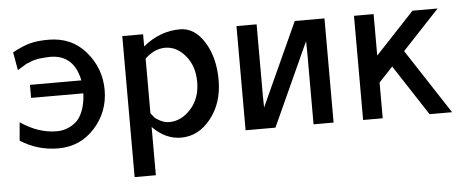

<svg xmlns="http://www.w3.org/2000/svg" viewBox="-46 -593 2096 867"><g transform="rotate(-5 1001.5 -159.0)"><path d="M28.8 -42 36.1 -125Q116.2 -69.8 200.2 -69.8Q222.2 -69.8 243.2 -76.9Q264.2 -84 284.7 -100.1Q305.2 -116.2 318.6 -149.7Q332 -183.1 334 -230H97.2V-289.1H330.1Q306.2 -407.2 198.2 -407.2Q186 -407.2 175 -406Q164.1 -404.8 156 -404.3Q147.9 -403.8 137.9 -401.4Q127.9 -398.9 123 -397.9Q118.2 -397 108.6 -392.6Q99.1 -388.2 95.9 -387.7Q92.8 -387.2 83 -381.1Q73.2 -375 72.5 -374.5Q71.8 -374 60.1 -367.2L48.8 -359.9L34.2 -441.9Q80.1 -466.8 114 -475.8Q147.9 -484.9 198.2 -484.9Q303.2 -484.9 367.2 -409.9Q431.2 -335 431.2 -236.8Q431.2 -137.7 365.5 -64.9Q299.8 7.8 200.2 7.8Q106.9 7.8 28.8 -42Z M531.7 167V-472.2H626V-417Q702.1 -480 793.9 -480Q859.9 -480 903.8 -409.4Q947.8 -338.9 947.8 -236.8Q947.8 -132.8 891.8 -62.5Q835.9 7.8 756.8 7.8Q686 7.8 627.9 -51.8V167ZM627.9 -113.8Q639.2 -99.6 644 -93.8Q648.9 -87.9 668.5 -77.4Q688 -66.9 710 -66.9Q764.2 -66.9 807.4 -114.5Q850.6 -162.1 850.6 -236.8Q850.6 -308.6 811.3 -355.7Q772 -402.8 719.7 -402.8Q670.9 -402.8 627.9 -361.8Z M1049.3 0V-472.2H1140.6V-145L1141.6 -95.2L1313.5 -472.2H1448.2V0H1357.4V-327.1L1356.4 -377L1184.6 0Z M1582 0V-472.2H1670.9V-284.2L1847.2 -472.2H1960.9L1793.9 -293.9V-293L1985.4 0H1883.3L1733.9 -229L1670.9 -162.1V0Z"/></g></svg>

Font: CMU Bright
Style: SemiBold
Weight: 600
Version: Version 0.7.0